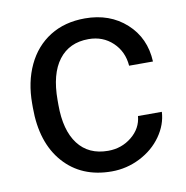

<svg xmlns="http://www.w3.org/2000/svg" viewBox="-67 -602 657 677"><g transform="rotate(-10 261.5 -264.0)"><path d="M280.3 -64Q328.6 -64 364.7 -93.3Q400.9 -122.6 404.8 -166.5H490.2Q487.8 -121.1 459 -80.1Q430.2 -39.1 382.1 -14.6Q334 9.8 280.3 9.8Q172.4 9.8 108.6 -62.3Q44.9 -134.3 44.9 -259.3V-274.4Q44.9 -351.6 73.2 -411.6Q101.6 -471.7 154.5 -504.9Q207.5 -538.1 279.8 -538.1Q368.7 -538.1 427.5 -484.9Q486.3 -431.6 490.2 -346.7H404.8Q400.9 -397.9 366 -430.9Q331.1 -463.9 279.8 -463.9Q210.9 -463.9 173.1 -414.3Q135.3 -364.7 135.3 -271V-253.9Q135.3 -162.6 172.9 -113.3Q210.4 -64 280.3 -64Z"/></g></svg>

Font: Roboto-o
Style: o-Regular
Weight: 400
Designer: Google
Version: Version 2.134; 2016; ttfautohint (v1.6)